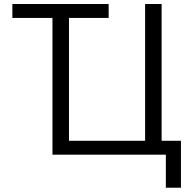

<svg xmlns="http://www.w3.org/2000/svg" viewBox="-20 -750 941 931"><path d="M40 -730.5H506.8V-663.1H314.5V-67.4H683.6V-730.5H763.7V-67.4H857.4V160.2H784.2V0H234.4V-663.1H40Z"/></svg>

Font: Gen Shin Gothic Normal
Style: Regular
Weight: 300
Designer: [Source Han Sans]
Ryoko NISHIZUKA  (kana & ideographs); Paul D. Hunt (Latin, Greek & Cyrillic); Wenlong ZHANG  (bopomofo
Version: Version 1.002.20150607